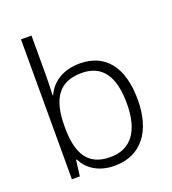

<svg xmlns="http://www.w3.org/2000/svg" viewBox="-139 -865 877 980"><g transform="rotate(-20 299.5 -375.0)"><path d="M144 -550V-760H87V0H130L141 -86H145C172 -32 228 10 317 10C464 10 542 -99 542 -267C542 -448 462 -542 325 -542C233 -542 170 -497 144 -436H141C142 -463 144 -512 144 -550ZM318 -493C429 -493 483 -417 483 -268C483 -121 425 -39 311 -39C191 -39 144 -117 144 -260V-267C144 -414 194 -493 318 -493Z"/></g></svg>

Font: Noto Sans Khmer UI Light
Style: Regular
Weight: 300
Designer: Danh Hong and the Monotype Design Team
Foundry: Monotype Imaging Inc.
Version: Version 2.002